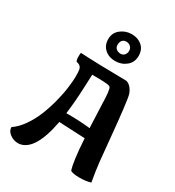

<svg xmlns="http://www.w3.org/2000/svg" viewBox="-231 -1120 1159 1271"><g transform="rotate(30 348.5 -485.0)"><path d="M522 -700.2Q304.2 -702.6 168 -710Q166 -703.6 166 -678.7Q166 -653.8 173.8 -644Q208 -639.2 213.9 -608.4Q216.8 -594.2 216.8 -560.1Q216.8 -525.9 209.7 -470.7Q202.6 -415.5 186.3 -353.3Q169.9 -291 147.2 -235.1Q124.5 -179.2 90.1 -130.4Q55.7 -81.5 15.1 -54.2Q15.1 -24.9 43.5 -4.2Q71.8 16.6 106 16.6Q110.4 16.6 115.2 16.1Q227.5 2 272.9 -242.2L472.2 -232.9Q482.4 -59.6 502.9 -1Q522.9 10.3 572.5 10.3Q622.1 10.3 657.2 -1Q642.6 -83 635.7 -147Q628.9 -210.9 618.2 -327.6Q607.4 -444.3 597.4 -528.1Q587.4 -611.8 581.3 -632.3Q575.2 -652.8 559.8 -673.1Q544.4 -693.4 522 -700.2ZM466.8 -307.1Q386.7 -315.9 302.7 -315.9H284.2Q296.4 -413.1 300.8 -517.3Q305.2 -621.6 305.2 -622.1Q418.9 -622.1 436 -615.2Q446.3 -611.3 449.5 -599.4Q452.6 -587.4 454.6 -570.6Q456.5 -553.7 457.5 -534.9Q458.5 -516.1 461.4 -437.5Q464.4 -358.9 466.8 -307.1ZM398.9 -985.8Q446.3 -985.8 477.8 -958.5Q509.3 -931.2 509.3 -882.6Q509.3 -834 473.9 -804.9Q438.5 -775.9 390.1 -775.9Q341.8 -775.9 310.3 -804.2Q278.8 -832.5 278.8 -880.1Q278.8 -927.7 315.2 -956.8Q351.6 -985.8 398.9 -985.8ZM392.1 -924.8Q372.1 -924.8 361.6 -911.9Q351.1 -898.9 351.1 -877.9Q351.1 -856.9 365.2 -846.4Q379.4 -835.9 397.7 -835.9Q416 -835.9 427 -849.1Q438 -862.3 438 -880.9Q438 -899.4 425 -912.1Q412.1 -924.8 392.1 -924.8Z"/></g></svg>

Font: Marko One
Style: Regular
Weight: 400
Designer: Zhenya Spizhovyi
Foundry: Cyreal
Version: Version 1.003